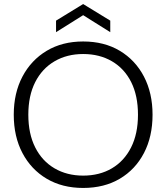

<svg xmlns="http://www.w3.org/2000/svg" viewBox="-20 -917 822 949"><path d="M391 12Q288 12 211 -33.5Q134 -79 91 -160.5Q48 -242 48 -350Q48 -457 91 -538.5Q134 -620 211 -666Q288 -712 391 -712Q495 -712 572 -666Q649 -620 691.5 -538.5Q734 -457 734 -350Q734 -242 691.5 -160.5Q649 -79 572 -33.5Q495 12 391 12ZM391 -49Q472 -49 533 -85Q594 -121 628 -188.5Q662 -256 662 -350Q662 -444 628.5 -511Q595 -578 533.5 -614Q472 -650 391 -650Q311 -650 249.5 -614Q188 -578 154 -511Q120 -444 120 -350Q120 -256 154 -188.5Q188 -121 249.5 -85Q311 -49 391 -49ZM257 -758V-815L391 -897L525 -815V-758L391 -842Z"/></svg>

Font: DM Sans 24pt Light
Style: Regular
Weight: 300
Designer: Colophon Foundry, Jonny Pinhorn
Foundry: Colophon Foundry
Version: Version 4.004;gftools[0.9.30]